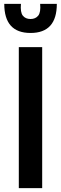

<svg xmlns="http://www.w3.org/2000/svg" viewBox="-20 -970 314 990"><path d="M77 0V-727H197.5V0ZM137.5 -800Q2 -800 2 -950H88Q84 -906.5 97.8 -889.2Q111.5 -872 137.5 -872Q163 -872 177 -889.2Q191 -906.5 187 -950H273Q273 -800 137.5 -800Z"/></svg>

Font: Spline Sans Medium
Style: Regular
Weight: 500
Designer: Eben Sorkin, Mirko Velimirovic
Foundry: Sorkin Type
Version: Version 1.000; ttfautohint (v1.8.3)